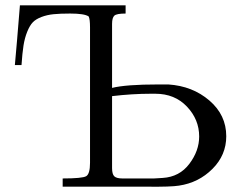

<svg xmlns="http://www.w3.org/2000/svg" viewBox="-20 -704 928 723"><path d="M614 -386Q705 -380 768.5 -325.5Q832 -271 832 -191Q832 -120 780 -68Q728 -16 654 -5Q624 0 534 -1H216V-32Q290 -32 304.5 -40.5Q319 -49 319 -91V-601Q319 -632 314 -642Q298 -653 244 -653Q206 -653 181.5 -650.5Q157 -648 136 -640Q115 -632 103.5 -620Q92 -608 82.5 -584.5Q73 -561 68.5 -532.5Q64 -504 61 -459H36Q43 -534 55 -684H453V-653Q419 -653 410.5 -645Q402 -637 402 -614V-373Q454 -386 576 -386ZM402 -71Q402 -48 410.5 -40Q419 -32 441 -32H526Q534 -32 542.5 -32Q551 -32 560 -32L593 -34Q656 -38 693 -87Q730 -136 730 -190Q730 -254 684 -302.5Q638 -351 565 -351H548Q478 -351 402 -342Z"/></svg>

Font: cwTeXMing
Style: Medium
Weight: 500
Version: Version 1.17